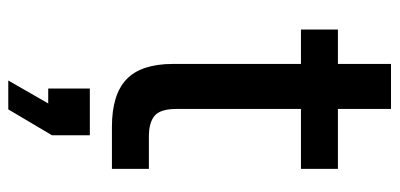

<svg xmlns="http://www.w3.org/2000/svg" viewBox="-264 -432 941 452"><g transform="rotate(90 206.0 -206.5)"><path d="M279 0Q203 0 167 -34.5Q131 -69 131 -144V-445H50V-532H131V-657H237V-532H378V-445H237V-152Q237 -114 253 -100.5Q269 -87 302 -87H378V0ZM170 244 224 150H189V52H299V141L238 244Z"/></g></svg>

Font: Geist Med
Style: Regular
Weight: 400
Designer: Basement.studio, Andrés Briganti, Mateo Zaragoza
Foundry: Basement.studio, Vercel, Andrés Briganti, Guido Ferreyra, Mateo Zaragoza
Version: Version 1.401